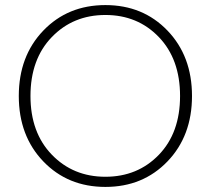

<svg xmlns="http://www.w3.org/2000/svg" viewBox="-20 -728 830 756"><path d="M639.5 -607.5Q736 -507 736 -350Q736 -193 639.5 -92.5Q543 8 395 8Q247 8 150.5 -92.5Q54 -193 54 -350Q54 -507 150.5 -607.5Q247 -708 395 -708Q543 -708 639.5 -607.5ZM100 -350Q100 -206 184 -119Q268 -32 395 -32Q522 -32 605.5 -118.5Q689 -205 689 -350Q689 -495 605.5 -582Q522 -669 395 -669Q268 -669 184 -582Q100 -495 100 -350Z"/></svg>

Font: Poppins ExtraLight
Style: Regular
Weight: 275
Designer: Ninad Kale (Devanagari), Jonny Pinhorn (Latin)
Foundry: Indian Type Foundry
Version: Version 3.200;PS 1.000;hotconv 16.6.54;makeotf.lib2.5.65590